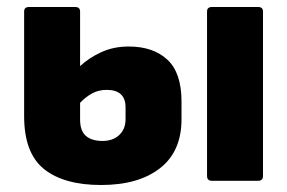

<svg xmlns="http://www.w3.org/2000/svg" viewBox="-20 -517 821 549"><path d="M269 12Q163 12 106 -33.5Q49 -79 49 -185V-484Q49 -497 63 -497H195Q209 -497 209 -484V-328Q235 -352 270 -368Q305 -384 348 -384Q418 -384 458.5 -346.5Q499 -309 499 -227V-176Q499 -84 437.5 -36Q376 12 269 12ZM209 -175Q209 -143 225.5 -128.5Q242 -114 273 -114Q303 -114 321 -131Q339 -148 339 -176V-210Q339 -260 285 -260Q262 -260 243.5 -250Q225 -240 209 -223ZM586 0Q572 0 572 -14V-484Q572 -497 586 -497H718Q732 -497 732 -484V-14Q732 0 718 0Z"/></svg>

Font: Sofia Sans Black
Style: Regular
Weight: 900
Designer: Botio Nikoltchev, Ani Petrova
Foundry: lettersoup
Version: Version 4.100; ttfautohint (v1.8.3)